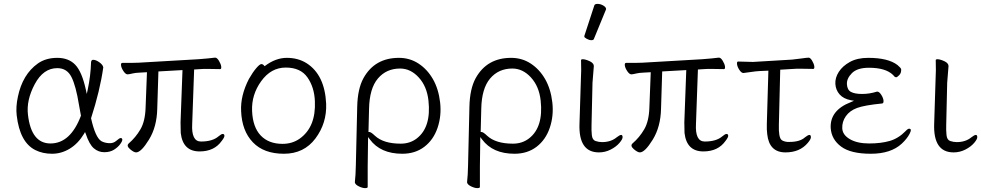

<svg xmlns="http://www.w3.org/2000/svg" viewBox="-20 -779 5054 989"><path d="M162 -6Q82 -46 66 -185Q61 -229 72 -280Q96 -396 175 -452Q216 -481 275 -481Q334 -481 368 -445Q402 -409 422 -318L427 -295L432 -318Q447 -389 449 -458Q450 -471 460 -471Q474 -471 492 -458Q510 -445 512 -432Q495 -312 449 -170Q471 -71 502 -52Q518 -43 541 -41.5Q564 -40 579.5 -54Q595 -68 602 -68Q609 -68 610 -60.5Q611 -53 599.5 -37Q588 -21 567.5 -8Q547 5 517 5Q487 5 463.5 -15Q440 -35 422 -89L418 -99L413 -90Q382 -39 339 -13Q296 13 248 13Q200 13 162 -6ZM240 -40Q343 -40 397 -183Q392 -210 387 -238Q371 -337 348 -382.5Q325 -428 275 -428Q203 -428 159 -345.5Q115 -263 124 -188Q141 -40 240 -40Z M681 6Q669 6 649.5 -11Q630 -28 643 -40Q679 -71 703.5 -113Q728 -155 730 -226L737 -407L701 -405Q676 -404 662.5 -400.5Q649 -397 638 -396H637Q627 -396 616 -412.5Q605 -429 603.5 -442Q602 -455 610 -455H653Q679 -455 693 -456L1003 -474Q1026 -476 1050 -478Q1074 -480 1086 -482H1089Q1098 -482 1108 -465.5Q1118 -449 1119.5 -436Q1121 -423 1114 -423L1050 -424H1030Q1020 -424 1011 -423L980 -421L970 -141Q965 -50 1015 -50Q1075 -50 1106 -77Q1120 -89 1127.5 -89Q1135 -89 1136 -80.5Q1137 -72 1122 -53Q1084 1 1008 1Q922 1 911 -94Q910 -109 910 -149L920 -418L796 -411L790 -219Q788 -126 747.5 -60Q707 6 681 6ZM911 -94Q911 -94 911 -95Z M1222 -207Q1218 -286 1262 -372Q1282 -407 1300 -428Q1318 -449 1326.5 -449Q1335 -449 1343 -438Q1399 -481 1457.5 -481Q1516 -481 1560 -453Q1653 -393 1660 -245Q1664 -145 1605 -66Q1546 13 1442.5 13Q1339 13 1282.5 -46Q1226 -105 1222 -207ZM1435 -38Q1486 -38 1524 -65Q1608 -125 1602 -258Q1599 -330 1563.5 -380.5Q1528 -431 1452 -431Q1376 -431 1325.5 -361Q1275 -291 1278.5 -207.5Q1282 -124 1323 -81Q1364 -38 1435 -38Z M1874 184Q1874 190 1860.5 190Q1847 190 1828.5 181Q1810 172 1808 161V158Q1812 125 1813 71L1820 -229Q1822 -321 1852 -376Q1910 -481 2035 -481Q2091 -481 2136 -451.5Q2181 -422 2210 -371.5Q2239 -321 2247 -252Q2255 -183 2234 -121Q2213 -59 2166 -23Q2119 13 2052 13Q1940 13 1885 -61L1876 -73L1874 79ZM2044 -39Q2092 -39 2127 -66Q2202 -124 2187 -261Q2179 -334 2137 -380Q2095 -426 2041 -426Q1970 -426 1926.5 -374.5Q1883 -323 1881 -218L1878 -99H1883Q1891 -99 1911 -80Q1955 -39 2044 -39Z M2452 184Q2452 190 2438.5 190Q2425 190 2406.5 181Q2388 172 2386 161V158Q2390 125 2391 71L2398 -229Q2400 -321 2430 -376Q2488 -481 2613 -481Q2669 -481 2714 -451.5Q2759 -422 2788 -371.5Q2817 -321 2825 -252Q2833 -183 2812 -121Q2791 -59 2744 -23Q2697 13 2630 13Q2518 13 2463 -61L2454 -73L2452 79ZM2622 -39Q2670 -39 2705 -66Q2780 -124 2765 -261Q2757 -334 2715 -380Q2673 -426 2619 -426Q2548 -426 2504.5 -374.5Q2461 -323 2459 -218L2456 -99H2461Q2469 -99 2489 -80Q2533 -39 2622 -39Z M3065 6Q2959 6 2965 -143L2972 -364Q2975 -418 2973 -470Q2974 -474 2982.5 -474Q2991 -474 3005 -469Q3036 -458 3038 -443V-442L3039 -440L3032 -353L3027 -135Q3026 -109 3028.5 -83.5Q3031 -58 3048 -52.5Q3065 -47 3081 -47Q3127 -47 3157 -72Q3172 -84 3180 -84Q3186 -84 3187 -73.5Q3188 -63 3171 -43Q3154 -23 3125.5 -8.5Q3097 6 3065 6ZM3039 -578Q3037 -572 3026 -572Q3015 -572 3002.5 -579Q2990 -586 2990 -590V-594L3041 -750Q3043 -759 3058 -759Q3073 -759 3087.5 -750.5Q3102 -742 3102 -732Q3102 -730 3101 -729Z M3276 6Q3264 6 3244.5 -11Q3225 -28 3238 -40Q3274 -71 3298.5 -113Q3323 -155 3325 -226L3332 -407L3296 -405Q3271 -404 3257.5 -400.5Q3244 -397 3233 -396H3232Q3222 -396 3211 -412.5Q3200 -429 3198.5 -442Q3197 -455 3205 -455H3248Q3274 -455 3288 -456L3598 -474Q3621 -476 3645 -478Q3669 -480 3681 -482H3684Q3693 -482 3703 -465.5Q3713 -449 3714.5 -436Q3716 -423 3709 -423L3645 -424H3625Q3615 -424 3606 -423L3575 -421L3565 -141Q3560 -50 3610 -50Q3670 -50 3701 -77Q3715 -89 3722.5 -89Q3730 -89 3731 -80.5Q3732 -72 3717 -53Q3679 1 3603 1Q3517 1 3506 -94Q3505 -109 3505 -149L3515 -418L3391 -411L3385 -219Q3383 -126 3342.5 -60Q3302 6 3276 6ZM3506 -94Q3506 -94 3506 -95Z M4026 6Q3942 6 3932 -88Q3929 -110 3930 -142L3938 -415L3892 -413Q3873 -412 3847 -408Q3821 -404 3810 -403H3809Q3799 -403 3788.5 -419Q3778 -435 3776.5 -448.5Q3775 -462 3782 -462L3859 -460L4060 -472Q4082 -474 4109.5 -478Q4137 -482 4145.5 -482Q4154 -482 4163.5 -466Q4173 -450 4174.5 -437Q4176 -424 4169 -424L4104 -425H4084Q4074 -425 4066 -424L3999 -420L3992 -136Q3990 -71 4006 -58Q4016 -50 4036 -48H4047Q4101 -48 4127 -72Q4142 -84 4150 -84Q4156 -84 4157 -73.5Q4158 -63 4141 -43Q4100 6 4026 6ZM4127 -72ZM4065 -424H4066Z M4625 -39Q4569 13 4465.5 13Q4362 13 4312.5 -24Q4263 -61 4259 -119Q4254 -211 4363 -253L4379 -260L4362 -263Q4325 -270 4305 -292.5Q4285 -315 4283 -346.5Q4281 -378 4300.5 -408.5Q4320 -439 4358 -460Q4396 -481 4452 -481Q4555 -481 4603 -444Q4621 -429 4622 -422Q4623 -403 4612 -392Q4601 -381 4596.5 -381Q4592 -381 4588 -384L4580 -393Q4542 -430 4456 -430Q4396 -430 4368.5 -402.5Q4341 -375 4342.5 -345.5Q4344 -316 4363.5 -305.5Q4383 -295 4421 -295Q4459 -295 4497 -307H4499Q4509 -307 4519.5 -290.5Q4530 -274 4531 -260.5Q4532 -247 4524 -246Q4433 -237 4395 -223Q4357 -209 4337 -180.5Q4317 -152 4318.5 -118Q4320 -84 4358 -62Q4396 -40 4457 -40Q4518 -40 4563 -53Q4608 -66 4645 -104Q4656 -116 4663 -116Q4679 -116 4665.5 -90Q4652 -64 4625 -39Z M4892 6Q4786 6 4792 -143L4799 -364Q4802 -418 4800 -470Q4801 -474 4809.5 -474Q4818 -474 4832 -469Q4863 -458 4865 -443V-442L4866 -440L4859 -353L4854 -135Q4853 -109 4855.5 -83.5Q4858 -58 4875 -52.5Q4892 -47 4908 -47Q4954 -47 4984 -72Q4999 -84 5007 -84Q5013 -84 5014 -73.5Q5015 -63 4998 -43Q4981 -23 4952.5 -8.5Q4924 6 4892 6Z"/></svg>

Font: LXGW WenKai TC Light
Style: Regular
Weight: 300
Designer: LXGW / Fontworks Inc.
Foundry: LXGW / Fontworks Inc.
Version: Version 1.330